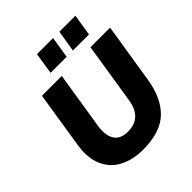

<svg xmlns="http://www.w3.org/2000/svg" viewBox="-246 -1081 1253 1253"><g transform="rotate(-45 380.5 -454.5)"><path d="M350 11Q258 11 188.5 -24.5Q119 -60 86 -133.5Q53 -207 71 -318L132 -705H315L252 -308Q240 -230 267.5 -186Q295 -142 364 -142Q426 -142 463.5 -176Q501 -210 513 -281L580 -705H761L695 -290Q672 -144 591.5 -66.5Q511 11 350 11ZM484 -771 508 -920H656L632 -771ZM278 -771 301 -920H450L426 -771Z"/></g></svg>

Font: Nunito Sans Black
Style: Italic
Weight: 900
Italic angle: -9°
Designer: Vernon Adams
Foundry: Vernon Adams
Version: Version 3.006; ttfautohint (v1.8.3)